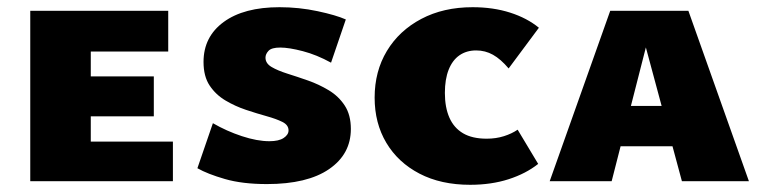

<svg xmlns="http://www.w3.org/2000/svg" viewBox="-20 -503 2113 533"><path d="M64 0V-473H232V0ZM130 0V-110H460V0ZM130 -180V-291H407V-180ZM130 -360V-473H447V-360Z M781 -141Q781 -156 764 -164.5Q747 -173 720 -180.5Q693 -188 663 -198Q633 -208 606 -224Q579 -240 562 -265.5Q545 -291 545 -331Q545 -401 601 -442Q657 -483 756 -483Q810 -483 861.5 -472Q913 -461 940 -449L899 -329Q859 -351 820.5 -361Q782 -371 758 -371Q734 -371 725.5 -362Q717 -353 717 -343Q717 -327 734 -317Q751 -307 778 -298.5Q805 -290 835 -279.5Q865 -269 892.5 -252.5Q920 -236 937 -210Q954 -184 954 -145Q954 -75 893.5 -33.5Q833 8 721 8Q653 8 604.5 -6Q556 -20 528 -36L571 -161Q609 -139 651.5 -125Q694 -111 728 -111Q754 -111 767.5 -120Q781 -129 781 -141Z M1285 10Q1204 10 1144.5 -21Q1085 -52 1052.5 -106.5Q1020 -161 1020 -232Q1020 -305 1054 -361.5Q1088 -418 1149.5 -450.5Q1211 -483 1292 -483Q1349 -483 1396 -468Q1443 -453 1476 -426L1392 -313Q1370 -339 1348.5 -351Q1327 -363 1302 -363Q1275 -363 1255.5 -349.5Q1236 -336 1225.5 -309.5Q1215 -283 1215 -245Q1215 -205 1227.5 -176.5Q1240 -148 1265.5 -133Q1291 -118 1331 -118Q1357 -118 1379 -125Q1401 -132 1417 -143L1474 -48Q1440 -21 1392 -5.5Q1344 10 1285 10Z M1506 0 1674 -473H1891L2059 0H1873L1755 -438H1790L1678 0ZM1617 -97 1658 -209H1894L1943 -97Z"/></svg>

Font: Ysabeau SC Black
Style: Regular
Weight: 900
Designer: Christian Thalmann (Catharsis Fonts)
Version: Version 2.001;gftools[0.9.30]; featfreeze: smcp